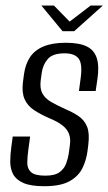

<svg xmlns="http://www.w3.org/2000/svg" viewBox="-20 -658 388 687"><path d="M138.2 8.3Q90.5 8.3 64.2 -3.1Q38 -14.5 27.4 -34Q16.8 -53.5 16.7 -78.9Q16.6 -104.3 20.5 -131.9L25.5 -169.5H87.8L81.4 -122.5Q77.9 -97.4 77.6 -76.2Q77.2 -54.9 90.9 -42.2Q104.6 -29.5 142.2 -29.5Q176.3 -29.5 193.1 -41.9Q209.9 -54.3 216.7 -73Q223.4 -91.6 225.9 -107.8L229.7 -136Q233.7 -161 226.9 -178.9Q220 -196.7 202.5 -210.1Q185 -223.5 154.9 -235.7Q124.6 -248.9 101.6 -264.2Q78.6 -279.5 68.1 -303Q57.6 -326.5 61.9 -362.8L65.9 -392.9Q70.8 -428.1 87.2 -453.2Q103.7 -478.3 135.3 -491.6Q166.9 -505 215.3 -505Q263.4 -505 290.3 -491.9Q317.2 -478.8 326.3 -450Q335.5 -421.1 328.5 -374.4L322.3 -332.4H262.5L269 -381.2Q275.3 -430.3 261.1 -448.7Q247 -467.2 211 -467.2Q169 -467.2 151.3 -447.2Q133.7 -427.2 129.5 -398.4L125.7 -370.7Q121.9 -342 131.6 -323.9Q141.2 -305.8 162.7 -293.4Q184.1 -281 213.9 -267.6Q241.2 -256.1 261.5 -242.2Q281.9 -228.3 291.5 -204.9Q301 -181.5 296 -140.8L293.2 -118.3Q289 -85 274.9 -56.3Q260.8 -27.5 228.8 -9.6Q196.8 8.3 138.2 8.3ZM203.8 -546.4 128 -638.2H173L229.2 -580.7L304.3 -638.2H348L245.5 -546.4Z"/></svg>

Font: Alumni Sans Thin
Style: Italic
Weight: 100
Italic angle: -8°
Designer: Robert E. Leuschke
Foundry: Robert E. Leuschke
Version: Version 1.016